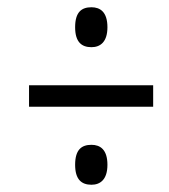

<svg xmlns="http://www.w3.org/2000/svg" viewBox="-20 -622 465 529"><path d="M232 -492C256 -492 276 -506 276 -547C276 -589 256 -602 232 -602C205 -602 187 -589 187 -547C187 -506 205 -492 232 -492ZM60 -328H402V-387H60ZM232 -113C256 -113 276 -127 276 -168C276 -210 256 -223 232 -223C205 -223 187 -210 187 -168C187 -127 205 -113 232 -113Z"/></svg>

Font: Noto Serif Tamil ExtraCondensed Medium
Style: Italic
Weight: 500
Width: 2
Italic angle: -12°
Designer: Indian Type Foundry, Tom Grace, and the Monotype Design Team
Foundry: Monotype Imaging Inc.
Version: Version 2.003